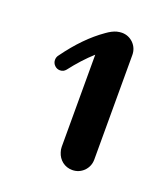

<svg xmlns="http://www.w3.org/2000/svg" viewBox="-83 -765 438 504"><g transform="rotate(20 136.0 -512.5)"><path d="M174.3 -703.6Q192.9 -703.6 206.5 -690.4Q219.7 -676.8 219.7 -657.7V-366.2Q219.7 -347.2 206.5 -333.5Q192.9 -320.3 174.3 -320.3Q158.7 -320.3 146.5 -329.6Q134.8 -338.9 130.4 -353.5Q127.9 -360.8 127.9 -368.2V-625.5Q97.7 -598.1 70.8 -563Q64.5 -555.2 54.7 -555.2Q45.9 -555.2 39.6 -561.5Q33.2 -567.9 33.2 -576.7Q33.2 -585 38.6 -591.3Q83 -652.8 132.8 -687.5Q147.5 -698.2 160.2 -701.7Q168.5 -703.6 174.3 -703.6Z"/></g></svg>

Font: inglobal
Style: Bold
Weight: 700
Designer: Andrey Kochetov, Denis Davydov, Evgeny Yurtaev
Foundry: inglobal.ru
Version: Version 1.00 September 25, 2014, initial release